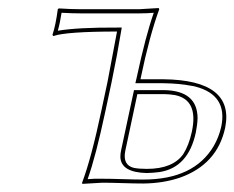

<svg xmlns="http://www.w3.org/2000/svg" viewBox="-20 -452 580 475"><path d="M246.1 -250Q246.1 -250 269.5 -374Q145 -374 111.3 -362.8L109.9 -366.2Q117.7 -389.2 123 -429.2L125.5 -431.2Q155.3 -429.2 180.2 -429.2H324.2Q324.2 -429.2 372.6 -432.1L374 -429.2Q350.1 -364.3 328.1 -258.8L327.6 -255.9H384.3Q560.5 -253.9 537.1 -136.2Q517.6 -44.9 424.3 -12.2Q383.3 1.5 334.5 2Q314.5 2 283.7 1Q252.4 0 232.9 0L183.6 2.9L183.1 0Q206.1 -61 231 -179.2ZM454.6 -126Q471.7 -205.1 412.6 -216.8Q400.4 -218.8 386.7 -219.2H319.8L290 -79.1Q282.7 -43.5 311.5 -36.6Q324.2 -34.2 343.3 -34.2Q407.2 -34.2 433.1 -70.3Q447.3 -92.3 454.6 -126ZM255.9 -248 240.7 -176.8Q216.8 -64.5 196.8 -8.8Q213.9 -10.3 232.9 -9.8Q252.9 -9.8 284.2 -8.8Q314.9 -7.8 334.5 -7.8Q460 -7.8 508.8 -90.8Q521.5 -112.8 527.3 -138.2Q543.9 -216.8 463.4 -237.8Q458 -239.3 453.6 -239.7Q423.8 -245.6 384.3 -246.1H314.9L318.4 -261.2Q340.3 -363.3 360.4 -420.4Q343.8 -418.9 324.2 -418.9H180.2Q158.2 -418.9 132.3 -420.4Q128.4 -394.5 123 -376Q173.3 -384.3 269.5 -383.8H281.2L279.3 -372.6Q270.5 -318.4 255.9 -248ZM464.4 -124Q445.8 -37.6 375 -26.4Q360.4 -24.4 343.3 -23.9Q278.8 -25.4 277.8 -64Q277.8 -72.3 279.8 -81.1L311.5 -229H386.7Q468.3 -227.5 468.8 -159.7Q468.3 -143.6 464.4 -124Z"/></svg>

Font: Linux Biolinum Outline O
Style: Italic
Weight: 400
Italic angle: -12°
Designer: Philipp H. Poll
Foundry: Philipp H. Poll
Version: Version 0.6.2